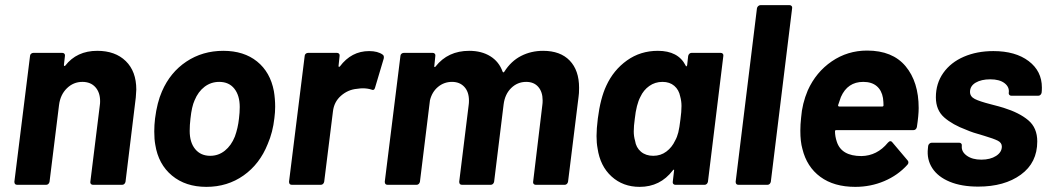

<svg xmlns="http://www.w3.org/2000/svg" viewBox="-20 -720 4091 748"><path d="M511 -371Q511 -362 509 -340L469 -12Q468 -7 464.5 -3.5Q461 0 456 0H342Q337 0 334 -3.5Q331 -7 332 -12L369 -311Q370 -316 370 -326Q370 -360 351.5 -380.5Q333 -401 301 -401Q266 -401 240.5 -376Q215 -351 210 -311L173 -12Q172 -7 168.5 -3.5Q165 0 160 0H47Q36 0 36 -12L97 -502Q97 -507 101 -510.5Q105 -514 110 -514H223Q228 -514 231 -510.5Q234 -507 233 -502L229 -467Q229 -464 230.5 -463Q232 -462 234 -464Q279 -522 359 -522Q429 -522 470 -482Q511 -442 511 -371Z M585 -156Q581 -177 581 -208Q581 -233 584 -258Q592 -321 611 -364Q643 -438 706 -480Q769 -522 850 -522Q930 -522 981.5 -480.5Q1033 -439 1047 -365Q1052 -335 1052 -304Q1052 -283 1049 -260Q1043 -205 1023 -159Q992 -81 929 -36.5Q866 8 784 8Q703 8 650 -36Q597 -80 585 -156ZM895 -188Q907 -221 911 -258Q914 -282 914 -303Q914 -348 893 -374.5Q872 -401 834 -401Q802 -401 777 -382Q752 -363 738 -329Q727 -305 722 -258Q719 -233 719 -210Q719 -165 740.5 -139Q762 -113 799 -113Q831 -113 856 -133Q881 -153 895 -188Z M1471 -507Q1477 -503 1475 -492L1441 -378Q1438 -366 1427 -371Q1412 -376 1392 -376Q1385 -376 1371 -374Q1336 -371 1308.5 -347Q1281 -323 1277 -285L1243 -12Q1242 -7 1238.5 -3.5Q1235 0 1230 0H1117Q1106 0 1106 -12L1167 -502Q1167 -507 1171 -510.5Q1175 -514 1180 -514H1293Q1298 -514 1301 -510.5Q1304 -507 1303 -502L1299 -464Q1298 -461 1300 -460Q1302 -459 1304 -461Q1349 -521 1418 -521Q1452 -521 1471 -507Z M2236 -378Q2236 -355 2234 -343L2193 -12Q2192 -7 2188.5 -3.5Q2185 0 2180 0H2067Q2062 0 2059 -3.5Q2056 -7 2057 -12L2093 -312Q2094 -318 2094 -329Q2094 -362 2077 -381.5Q2060 -401 2030 -401Q1996 -401 1971.5 -377Q1947 -353 1942 -313L1905 -12Q1904 -7 1900.5 -3.5Q1897 0 1892 0H1780Q1769 0 1769 -12L1806 -312Q1807 -318 1807 -328Q1807 -362 1789 -381.5Q1771 -401 1741 -401Q1710 -401 1686.5 -381.5Q1663 -362 1655 -329L1616 -12Q1615 -7 1611.5 -3.5Q1608 0 1603 0H1490Q1479 0 1479 -12L1540 -502Q1540 -507 1544 -510.5Q1548 -514 1553 -514H1666Q1671 -514 1674 -510.5Q1677 -507 1676 -502L1672 -463Q1671 -460 1673 -459Q1675 -458 1677 -461Q1725 -522 1808 -522Q1856 -522 1890 -501Q1924 -480 1938 -441Q1941 -435 1945 -441Q1971 -482 2010 -502Q2049 -522 2096 -522Q2163 -522 2199.5 -484Q2236 -446 2236 -378Z M2674 -514H2788Q2793 -514 2796 -510.5Q2799 -507 2798 -502L2738 -12Q2737 -7 2733.5 -3.5Q2730 0 2725 0H2611Q2606 0 2603 -3.5Q2600 -7 2601 -12L2606 -55Q2607 -59 2605 -59Q2603 -59 2601 -56Q2552 8 2472 8Q2407 8 2362.5 -32.5Q2318 -73 2308 -142Q2304 -163 2304 -190Q2304 -218 2309 -258Q2319 -337 2342 -386Q2370 -447 2422.5 -484.5Q2475 -522 2543 -522Q2622 -522 2651 -465Q2652 -461 2654 -461.5Q2656 -462 2657 -466L2661 -502Q2662 -507 2665.5 -510.5Q2669 -514 2674 -514ZM2631 -256Q2635 -285 2635 -307Q2635 -326 2630 -344Q2625 -370 2607 -385.5Q2589 -401 2561 -401Q2532 -401 2509.5 -385Q2487 -369 2475 -343Q2459 -313 2453 -257Q2449 -229 2449 -208Q2449 -189 2454 -172Q2458 -145 2477 -129Q2496 -113 2525 -113Q2554 -113 2576 -129.5Q2598 -146 2610 -172Q2618 -186 2622.5 -204Q2627 -222 2631 -256Z M2943 -700H3056Q3061 -700 3064 -696.5Q3067 -693 3066 -688L2983 -12Q2982 -7 2978.5 -3.5Q2975 0 2970 0H2857Q2846 0 2846 -12L2929 -688Q2930 -693 2934 -696.5Q2938 -700 2943 -700Z M3552 -225Q3549 -213 3538 -213H3238Q3233 -213 3233 -209Q3233 -189 3240 -168Q3258 -112 3336 -112Q3397 -113 3439 -164Q3444 -170 3449 -170Q3453 -170 3456 -166L3516 -95Q3519 -92 3519 -87Q3519 -82 3515 -78Q3478 -37 3425 -14.5Q3372 8 3312 8Q3229 8 3176 -31Q3123 -70 3106 -140Q3098 -168 3098 -211Q3098 -235 3101 -262Q3105 -316 3127 -368Q3159 -439 3220.5 -481Q3282 -523 3358 -523Q3457 -523 3508 -462Q3559 -401 3559 -299Q3559 -271 3552 -225ZM3256 -342Q3254 -337 3245 -310Q3245 -305 3250 -305H3417Q3422 -305 3422 -310Q3422 -322 3420 -338Q3415 -368 3395.5 -384.5Q3376 -401 3343 -401Q3282 -401 3256 -342Z M3595 -142 3596 -152Q3597 -157 3601 -160.5Q3605 -164 3610 -164H3717Q3722 -164 3725 -160.5Q3728 -157 3727 -152V-151Q3725 -129 3746.5 -113.5Q3768 -98 3803 -98Q3838 -98 3860.5 -112.5Q3883 -127 3883 -149Q3883 -164 3867 -172Q3851 -180 3814 -191Q3767 -204 3745 -214Q3691 -234 3658.5 -262.5Q3626 -291 3626 -341Q3626 -395 3655 -436Q3684 -477 3735 -499Q3786 -521 3850 -521Q3936 -521 3987.5 -482Q4039 -443 4039 -379Q4039 -366 4038 -359Q4037 -354 4033.5 -350.5Q4030 -347 4025 -347H3920Q3915 -347 3912 -350.5Q3909 -354 3910 -359Q3913 -381 3893.5 -396Q3874 -411 3838 -411Q3803 -411 3781 -398Q3759 -385 3759 -362Q3759 -344 3777.5 -334.5Q3796 -325 3839 -314Q3878 -304 3890 -300Q3951 -281 3986 -251.5Q4021 -222 4021 -169Q4021 -86 3957 -39.5Q3893 7 3791 7Q3726 7 3680 -12Q3634 -31 3612 -65Q3590 -99 3595 -142Z"/></svg>

Font: Barlow
Style: Bold Italic
Weight: 700
Italic angle: -7°
Designer: Jeremy Tribby
Foundry: Tribby Type
Version: Version 1.422